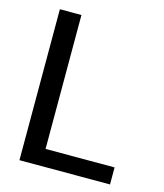

<svg xmlns="http://www.w3.org/2000/svg" viewBox="-106 -780 733 860"><g transform="rotate(15 260.5 -350.0)"><path d="M65 0V-700H165V-79H485V0Z"/></g></svg>

Font: DM Sans 28pt Medium
Style: Regular
Weight: 500
Version: Version 4.004;gftools[0.9.30]